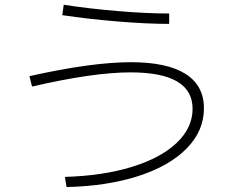

<svg xmlns="http://www.w3.org/2000/svg" viewBox="-20 -754 978 793"><path d="M775.4 -304.7Q775.4 -455.1 519.5 -455.1Q365.2 -455.1 112.3 -396.5L101.6 -439.5Q359.4 -497.1 520.5 -497.1Q669.4 -497.1 745.8 -449Q822.3 -400.9 822.3 -306.6Q822.3 -213.9 751.5 -141.4Q680.7 -68.8 552 -27.1Q423.3 14.6 254.9 18.6L248 -23.4Q404.3 -27.8 523.9 -64.5Q643.6 -101.1 709.5 -163.6Q775.4 -226.1 775.4 -304.7ZM237.3 -691.4 243.2 -734.4Q346.2 -718.3 465.8 -708.3Q585.4 -698.2 678.7 -698.2V-655.3Q586.9 -655.3 465.8 -665.3Q344.7 -675.3 237.3 -691.4Z"/></svg>

Font: Pretendard JP ExtraLight
Style: Regular
Weight: 200
Designer: Base glyphs from Inter by Rasmus Andersson; Hangeul glyphs from Noto Sans CJK(Source Han Sans) by Jang Soo-young and Kan
Foundry: Kil Hyung-jin
Version: Version 1.309